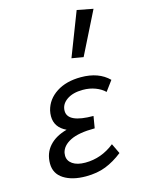

<svg xmlns="http://www.w3.org/2000/svg" viewBox="-111 -775 618 844"><g transform="rotate(-15 198.5 -352.5)"><path d="M157 -296Q157 -242 274 -242L265 -188Q192 -188 154 -169Q116 -150 109 -118Q108 -114 108 -106Q108 -82 129 -67.5Q150 -53 187 -53Q260 -53 320 -101L342 -55Q304 -25 264.5 -9.5Q225 6 174 6Q112 6 73.5 -18.5Q35 -43 35 -89Q35 -136 63.5 -168Q92 -200 144 -214Q93 -238 93 -289Q93 -302 96 -315Q108 -363 152.5 -392Q197 -421 264 -421Q345 -421 391 -375L357 -329Q341 -345 315 -355Q289 -365 258 -365Q212 -365 184.5 -345.5Q157 -326 157 -296ZM246 -512 323 -711 396 -697 299 -503Z"/></g></svg>

Font: Ysabeau Medium
Style: Italic
Weight: 500
Italic angle: -12°
Designer: Christian Thalmann (Catharsis Fonts)
Version: Version 0.003